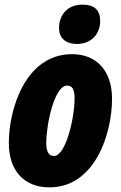

<svg xmlns="http://www.w3.org/2000/svg" viewBox="-20 -796 519 826"><path d="M311 -607C376 -607 411 -653 411 -706C411 -752 387 -776 334 -776C267 -776 234 -728 234 -676C234 -634 260 -607 311 -607ZM193 10C386 10 462 -216 462 -372C462 -488 398 -563 290 -563C89 -563 18 -326 18 -181C18 -62 83 10 193 10ZM212 -125C189 -125 179 -145 179 -180C179 -261 214 -428 269 -428C292 -428 301 -409 301 -372C301 -292 264 -125 212 -125Z"/></svg>

Font: Noto Sans ExtraCondensed Black
Style: Italic
Weight: 900
Width: 2
Italic angle: -12°
Designer: Monotype Design Team
Foundry: Monotype Imaging Inc.
Version: Version 2.013